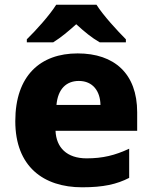

<svg xmlns="http://www.w3.org/2000/svg" viewBox="-20 -786 647 816"><path d="M390 -766H219C190 -720 132 -656 94 -619V-606H206C241 -628 268 -651 304 -683C339 -651 369 -626 404 -606H515V-619C480 -654 419 -720 390 -766ZM310 -559C152 -559 45 -465 45 -271C45 -78 165 10 329 10C420 10 476 -3 529 -30V-154C469 -126 417 -113 348 -113C264 -113 219 -159 216 -230H563V-309C563 -473 466 -559 310 -559ZM315 -442C375 -442 406 -398 407 -340H220C226 -408 262 -442 315 -442Z"/></svg>

Font: Noto Sans Lao UI ExtBd
Style: Regular
Weight: 800
Designer: Monotype Design Team
Foundry: Monotype Imaging Inc.
Version: Version 2.000